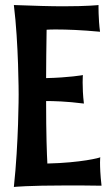

<svg xmlns="http://www.w3.org/2000/svg" viewBox="-20 -726 437 762"><path d="M383 11C378 -32 377 -63 377 -81C377 -95 378 -102 378 -102C378 -100 301 -80 168 -77C166 -115 163 -190 163 -325C191 -325 243 -324 313 -315C309 -348 308 -378 308 -399C308 -417 309 -428 309 -428C309 -428 254 -418 163 -416C163 -472 164 -536 165 -608C176 -609 188 -609 205 -609C245 -609 302 -607 377 -600C370 -652 371 -707 371 -706C371 -706 329 -701 230 -701C180 -701 116 -703 35 -706C54 -553 54 -351 54 -351C54 -351 54 -159 35 16C35 16 89 10 245 10C285 10 330 10 383 11Z"/></svg>

Font: Rum Raisin
Style: Regular
Weight: 400
Designer: Astigmatic (AOETI)
Foundry: Astigmatic (AOETI)
Version: Version 1.000